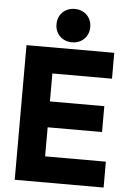

<svg xmlns="http://www.w3.org/2000/svg" viewBox="-61 -967 676 1020"><g transform="rotate(5 277.0 -457.0)"><path d="M296 -745C347 -745 386 -781 386 -834C386 -887 347 -923 296 -923C245 -923 206 -887 206 -834C206 -781 245 -745 296 -745ZM57 -709V9H531V-129H207V-284H497V-422H207V-571H525V-709Z"/></g></svg>

Font: Kalas SG
Style: Bold
Weight: 700
Designer: Kalas
Foundry: Kalas
Version: Version 2.000;FEAKit 1.0